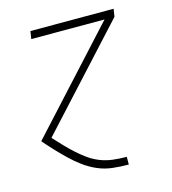

<svg xmlns="http://www.w3.org/2000/svg" viewBox="-109 -610 819 914"><g transform="rotate(-15 300.0 -152.5)"><path d="M412 215Q372 215 333.5 210.5Q295 206 260.5 191Q226 176 196 154Q166 132 139.5 106.5Q113 81 88 54.5Q63 28 39 0L480 -482H119L125 -520H535L529 -482L90 -3Q111 20 133 43Q155 66 178 87Q201 108 226.5 126.5Q252 145 282 157Q312 169 345 173Q378 177 412 177H413V215Z"/></g></svg>

Font: Iosevka XLt Ex Obl
Style: Regular
Weight: 200
Width: 7
Italic angle: -9°
Monospace: yes
Designer: Belleve Invis
Foundry: Belleve Invis
Version: Version 32.5.0; ttfautohint (v1.8.4)